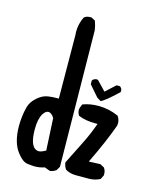

<svg xmlns="http://www.w3.org/2000/svg" viewBox="-111 -819 723 891"><g transform="rotate(15 250.0 -373.0)"><path d="M215 -4 188 -14Q165 -6 140 -6Q130 -6 106 -9Q82 -12 57 -45Q22 -88 22 -171Q22 -187 24.5 -212Q27 -237 34 -262.5Q41 -288 65.5 -310Q90 -332 117 -336Q138 -339 158 -339H168L166 -643L165 -659Q165 -698 182 -732Q193 -742 211 -742H217L236 -732Q244 -710 247 -689L255 -35L244 -16Q230 -6 215 -4ZM397 -16H335Q308 -16 286 -29Q276 -43 274 -61Q300 -114 326.5 -166Q353 -218 372 -272H357Q315 -272 280 -286Q271 -298 271 -315Q271 -320 280 -341Q314 -354 355 -354Q406 -354 452 -333Q463 -317 463 -299L462 -288Q432 -204 378 -93L433 -95L452 -85Q462 -73 462 -55V-49L452 -29Q427 -16 397 -16ZM142 -79Q152 -79 174 -91L166 -245Q153 -267 137 -267Q125 -267 113 -249Q97 -223 97 -174Q97 -79 142 -79ZM358 -378 339 -390 294 -442V-460Q301 -470 315 -471L321 -470L364 -425L411 -468H427Q438 -460 438 -448L437 -442Q378 -386 358 -378Z"/></g></svg>

Font: Xiaolai Mono SC
Style: Regular
Weight: 400
Monospace: yes
Designer: LXGW / Nozomi Seto
Version: Version 3.113;September 30, 2024